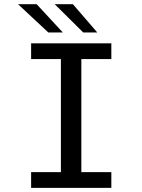

<svg xmlns="http://www.w3.org/2000/svg" viewBox="-20 -910 690 930"><path d="M130.7 0V-76.1H275V-623.9H130.7V-700H519.3V-623.9H374V-76.1H519.3V0ZM383.2 -752.7 244.9 -889.7H333.1L451.3 -752.7ZM214.2 -752.7 67.4 -889.7H157.5L284.4 -752.7Z"/></svg>

Font: Trispace Thin
Style: Regular
Weight: 100
Designer: Tyler Finck
Foundry: Etcetera Type Company
Version: Version 1.210